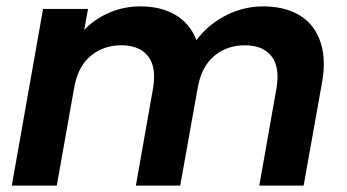

<svg xmlns="http://www.w3.org/2000/svg" viewBox="-20 -582 1088 602"><path d="M847 -306Q858 -372 831 -406Q804 -440 748 -440Q691 -440 651 -406Q611 -372 600 -306V-307L545 0H406L460 -306Q471 -372 444 -406Q417 -440 360 -440Q306 -440 266.5 -408.5Q227 -377 214 -315L158 0H17L115 -554H256L244 -488Q276 -522 322 -542Q368 -562 420 -562Q485 -562 530.5 -535Q576 -508 596 -456Q631 -504 687 -533Q743 -562 805 -562Q855 -562 894 -546.5Q933 -531 957.5 -501Q982 -471 991 -426.5Q1000 -382 990 -325L932 0H793Z"/></svg>

Font: SVN-Poppins SemiBold
Style: Italic
Weight: 600
Italic angle: -10°
Designer: Ninad Kale (Devanagari), Jonny Pinhorn (Latin)
Foundry: Indian Type Foundry
Version: Version 3.002 2017; ttfautohint (v1.8.3)